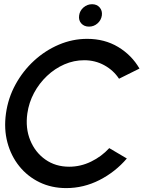

<svg xmlns="http://www.w3.org/2000/svg" viewBox="-20 -902 739 934"><path d="M302 13Q231 13 172.5 -15.2Q114 -43.5 73.8 -93.5Q33.5 -143.5 16 -209.2Q-1.5 -275 9 -350Q19.5 -425.5 55.5 -491.2Q91.5 -557 145.8 -606.8Q200 -656.5 266.5 -684.8Q333 -713 404 -713Q489 -713 554.8 -673.5Q620.5 -634 658.5 -568.5L559 -519Q532 -560 487.5 -584.5Q443 -609 389.5 -609Q339.5 -609 293 -588.8Q246.5 -568.5 208.5 -532.5Q170.5 -496.5 145.5 -449.8Q120.5 -403 113 -350Q103 -278.5 127 -219.8Q151 -161 200.5 -126Q250 -91 316.5 -91Q372 -91 423 -115.8Q474 -140.5 511.5 -181.5L597 -131Q541 -65.5 464 -26.2Q387 13 302 13ZM413 -772.5Q389.5 -772.5 375.5 -788Q361.5 -803.5 365 -827Q368 -850 386.2 -865.8Q404.5 -881.5 428 -881.5Q451 -881.5 464.8 -865.8Q478.5 -850 475.5 -827Q472 -803.5 454.2 -788Q436.5 -772.5 413 -772.5Z"/></svg>

Font: Urbanist SemiBold
Style: Italic
Weight: 600
Italic angle: -8°
Designer: Corey Hu
Foundry: Corey Hu
Version: Version 1.321; ttfautohint (v1.8.4.7-5d5b)